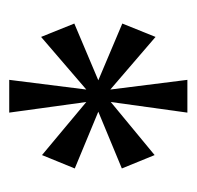

<svg xmlns="http://www.w3.org/2000/svg" viewBox="-25 -775 426 416"><g transform="rotate(90 188.0 -567.0)"><path d="M153 -374H224L201 -541L316 -445L345 -516L222 -567L345 -618L316 -689L201 -594L224 -760H153L174 -593L60 -691L31 -619L154 -567L31 -515L60 -443L174 -541Z"/></g></svg>

Font: Noto Serif Ethiopic XCn
Style: Regular
Weight: 400
Width: 2
Designer: Monotype Design Team
Foundry: Monotype Imaging Inc.
Version: Version 2.102